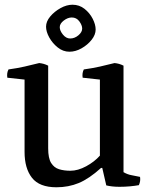

<svg xmlns="http://www.w3.org/2000/svg" viewBox="-20 -777 630 813"><path d="M503 -48Q520 -38 538 -35Q556 -32 573 -28Q576 -10 568 7Q552 10 530.5 12Q509 14 486 14Q454 14 430 8L413 -66H408Q357 -20 313.5 -2Q270 16 219 16Q147 16 115.5 -24Q84 -64 84 -134V-440L11 -448Q8 -468 16 -483Q52 -488 83.5 -495Q115 -502 146 -510Q156 -509 165 -506.5Q174 -504 184 -499V-149Q184 -107 196.5 -87Q209 -67 230 -60.5Q251 -54 278 -54Q310 -54 345 -73Q380 -92 403 -118V-440L330 -448Q327 -468 335 -483Q371 -488 402.5 -495Q434 -502 465 -510Q475 -509 484 -506.5Q493 -504 503 -499ZM274 -558Q247 -558 224.5 -576Q202 -594 188.5 -618.5Q175 -643 175 -664Q175 -686 192.5 -707Q210 -728 236 -742.5Q262 -757 287 -757Q316 -757 338 -739.5Q360 -722 372.5 -697.5Q385 -673 385 -652Q385 -630 368 -608.5Q351 -587 325.5 -572.5Q300 -558 274 -558ZM277 -614Q296 -614 312 -627.5Q328 -641 328 -656Q328 -670 316 -686.5Q304 -703 284 -703Q267 -703 250 -690Q233 -677 233 -662Q233 -647 246.5 -630.5Q260 -614 277 -614Z"/></svg>

Font: Alike
Style: Regular
Weight: 400
Designer: Sveta Sebyakina
Foundry: Cyreal (www.cyreal.org)
Version: Version 1.301; ttfautohint (v1.8.4.7-5d5b)